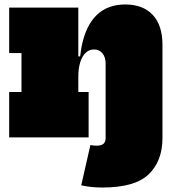

<svg xmlns="http://www.w3.org/2000/svg" viewBox="-20 -614 783 858"><path d="M330 -203H376V0H21V-203H76V-377H21V-580H330ZM540 -594Q619 -594 662.5 -547.5Q706 -501 706 -414V3Q706 105.5 644.5 164.8Q583 224 438 224Q412 224 388 221.5Q364 219 343 214L384 34Q390 35.5 397.2 36.2Q404.5 37 411 37Q433 37 442.5 28.5Q452 20 452 3V-330Q452 -358.5 437.8 -375.8Q423.5 -393 400 -393Q378.5 -393 362.8 -378Q347 -363 338.5 -335.8Q330 -308.5 330 -271L296 -362H338Q346.5 -438.5 372 -490.2Q397.5 -542 439.5 -568Q481.5 -594 540 -594Z"/></svg>

Font: Hepta Slab ExtraLight Black
Style: Regular
Weight: 900
Version: Version 1.102